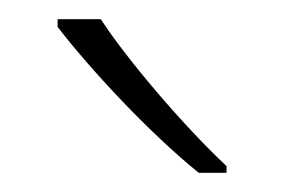

<svg xmlns="http://www.w3.org/2000/svg" viewBox="-20 -786 296 200"><path d="M85 -766H40V-758C73 -715 135 -648 187 -606H216V-613C173 -653 113 -723 85 -766Z"/></svg>

Font: Noto Sans Tamil ExtraLight
Style: Regular
Weight: 200
Designer: Jelle Bosma - Monotype Design Team
Foundry: Monotype Imaging Inc.
Version: Version 2.004